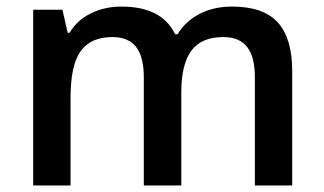

<svg xmlns="http://www.w3.org/2000/svg" viewBox="-20 -570 996 590"><path d="M537.1 0H421.9V-333Q421.9 -395 398.4 -425.5Q375 -456.1 325.2 -456.1Q258.8 -456.1 227.8 -412.8Q196.8 -369.6 196.8 -269V0H82V-540H171.9L188 -469.2H193.8Q216.3 -507.8 259 -528.8Q301.8 -549.8 353 -549.8Q477.5 -549.8 518.1 -464.8H525.9Q549.8 -504.9 593.3 -527.3Q636.7 -549.8 692.9 -549.8Q789.6 -549.8 833.7 -501Q877.9 -452.1 877.9 -352.1V0H763.2V-333Q763.2 -395 739.5 -425.5Q715.8 -456.1 666 -456.1Q599.1 -456.1 568.1 -414.3Q537.1 -372.6 537.1 -286.1Z"/></svg>

Font: f2_46825          
Style: Regular
Weight: 600
Foundry: Ascender Corporation
Version: Version 1.10